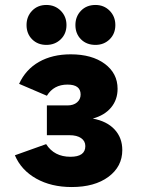

<svg xmlns="http://www.w3.org/2000/svg" viewBox="-20 -742 568 774"><path d="M269 12Q186.5 12 126 -22Q65.5 -56 40 -116L166 -161Q198.5 -110 264 -110Q324 -110 324 -153Q324 -173.5 307 -185.2Q290 -197 260 -197H169V-317H252Q276 -317 290.5 -329.2Q305 -341.5 305 -361Q305 -401 252 -401Q196.5 -401 169 -356L57 -404Q83.5 -462 137.2 -492.5Q191 -523 265 -523Q350.5 -523 402.2 -484.8Q454 -446.5 454 -384Q454 -340 427.8 -308.5Q401.5 -277 354 -264Q411 -253.5 442 -220Q473 -186.5 473 -137Q473 -70.5 417.2 -29.2Q361.5 12 269 12ZM365 -561Q329 -561 306.5 -583.5Q284 -606 284 -641Q284 -675.5 306.5 -698.8Q329 -722 365 -722Q399 -722 422 -698.8Q445 -675.5 445 -641Q445 -606 422 -583.5Q399 -561 365 -561ZM167 -561Q132 -561 109.5 -583.5Q87 -606 87 -641Q87 -675.5 109.5 -698.8Q132 -722 167 -722Q201.5 -722 224.8 -698.8Q248 -675.5 248 -641Q248 -606 224.8 -583.5Q201.5 -561 167 -561Z"/></svg>

Font: Overpass Black
Style: Regular
Weight: 900
Designer: Delve Withrington, Dave Bailey, Thomas Jockin
Foundry: Delve Fonts LLC
Version: Version 4.000; ttfautohint (v1.8.3)